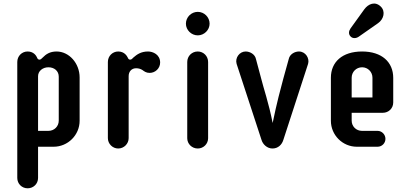

<svg xmlns="http://www.w3.org/2000/svg" viewBox="-20 -817 2286 1069"><path d="M76.2 173.8C76.2 206.1 101.6 231.4 133.8 231.4C166.5 231.4 191.9 206.1 191.9 173.8V0H278.3C357.9 0 423.3 -64.9 423.3 -144.5V-385.7C423.3 -464.8 364.7 -530.3 294.9 -530.3C257.3 -530.3 235.4 -514.6 218.3 -497.1C211.9 -491.7 207.5 -484.9 199.7 -484.9C191.9 -484.9 188 -491.2 186 -497.1C182.6 -504.9 168.9 -530.3 133.8 -530.3C101.6 -530.3 76.2 -504.9 76.2 -471.7ZM307.1 -145.5C307.1 -113.3 282.2 -88.4 249.5 -88.4H191.9V-392.6C191.9 -421.9 218.3 -442.4 249.5 -442.4C282.2 -442.4 307.1 -421.9 307.1 -390.1Z M804.2 -530.3C765.1 -530.3 742.2 -513.7 723.1 -497.1C717.3 -491.2 712.4 -484.9 704.6 -484.9C696.3 -484.9 693.4 -491.2 690.9 -497.1C687 -504.9 672.9 -530.3 638.2 -530.3C606.4 -530.3 580.6 -504.9 580.6 -471.7V-47.9C580.6 -16.6 606.4 9.8 638.2 9.8C670.4 9.8 696.3 -16.6 696.3 -47.9V-393.1C696.3 -418.5 712.4 -437 737.8 -437C751 -437 763.2 -433.6 773.4 -426.8C782.7 -419.9 793.9 -411.1 813 -411.1C844.7 -411.1 871.6 -436.5 871.6 -468.8C871.6 -513.7 831.1 -530.3 804.2 -530.3Z M1022.5 -47.4C1022.5 -16.1 1048.3 9.8 1081.1 9.8C1112.8 9.8 1138.7 -15.6 1138.7 -47.4V-471.7C1138.7 -504.9 1112.8 -530.3 1081.1 -530.3C1048.3 -530.3 1022.5 -504.9 1022.5 -471.7ZM1015.1 -685.1C1015.1 -649.9 1045.4 -620.1 1081.1 -620.1C1116.7 -620.1 1147 -649.9 1147 -685.1C1147 -721.7 1116.7 -751 1081.1 -751C1045.4 -751 1015.1 -721.7 1015.1 -685.1Z M1435.5 -39.6C1442.9 -13.2 1467.3 9.8 1497.1 9.8C1528.3 9.8 1549.8 -11.7 1557.6 -38.1L1695.3 -461.4C1704.6 -492.7 1681.2 -530.3 1644.5 -530.3C1620.1 -530.3 1593.3 -514.6 1587.9 -489.3L1557.6 -379.9C1544.4 -331.1 1520.5 -242.7 1498 -132.3C1476.6 -242.7 1445.8 -331.1 1434.1 -379.9L1404.8 -489.3C1399.4 -514.6 1372.1 -530.3 1347.7 -530.3C1313.5 -530.3 1287.6 -495.1 1297.4 -461.4Z M2126 -43.9C2126 -67.9 2106.4 -88.4 2082 -88.4H1995.6C1962.9 -88.4 1938 -113.3 1938 -145.5V-189H2111.3C2144 -189 2169.4 -213.9 2169.4 -246.6V-383.3C2169.4 -471.7 2105.5 -530.3 1996.1 -530.3C1885.3 -530.3 1822.3 -471.7 1822.3 -384.3V-144.5C1822.3 -64.9 1887.2 0 1966.8 0H2082C2106.4 0 2126 -19.5 2126 -43.9ZM2053.7 -384.3V-274.4H1938V-384.3C1938 -416.5 1963.4 -442.4 1996.1 -442.4C2028.3 -442.4 2053.7 -416.5 2053.7 -384.3ZM1931.6 -658.7C1921.4 -644 1919.4 -626.5 1932.1 -613.8C1944.3 -601.1 1963.4 -603 1977.5 -612.8L2085 -688C2116.7 -710 2127.9 -753.9 2099.6 -780.8C2068.4 -811 2030.8 -795.9 2008.3 -765.1Z"/></svg>

Font: Supermercado One
Style: Regular
Weight: 400
Designer: James Grieshaber
Foundry: James Grieshaber
Version: Version 1.002